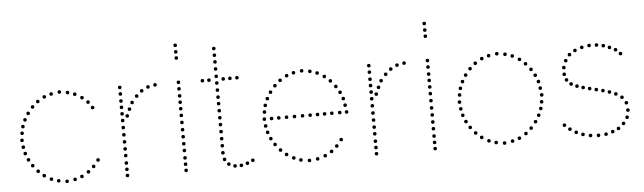

<svg xmlns="http://www.w3.org/2000/svg" viewBox="-47 -905 3644 1086"><g transform="rotate(-5 1775.0 -362.0)"><path d="M296 -504Q286 -504 286 -514Q286 -524 296 -524Q306 -524 306 -514Q306 -504 296 -504ZM342 -497Q332 -497 332 -507Q332 -517 342 -517Q352 -517 352 -507Q352 -497 342 -497ZM382 -484Q372 -484 372 -494Q372 -504 382 -504Q392 -504 392 -494Q392 -484 382 -484ZM421 -461Q411 -461 411 -471Q411 -481 421 -481Q431 -481 431 -471Q431 -461 421 -461ZM453 -433Q443 -433 443 -443Q443 -453 453 -453Q463 -453 463 -443Q463 -433 453 -433ZM476 -400Q466 -400 466 -410Q466 -420 476 -420Q486 -420 486 -410Q486 -400 476 -400ZM249 -497Q239 -497 239 -507Q239 -517 249 -517Q259 -517 259 -507Q259 -497 249 -497ZM209 -484Q199 -484 199 -494Q199 -504 209 -504Q219 -504 219 -494Q219 -484 209 -484ZM170 -461Q160 -461 160 -471Q160 -481 170 -481Q180 -481 180 -471Q180 -461 170 -461ZM138 -433Q128 -433 128 -443Q128 -453 138 -453Q148 -453 148 -443Q148 -433 138 -433ZM89 -364Q79 -364 79 -374Q79 -384 89 -384Q99 -384 99 -374Q99 -364 89 -364ZM74 -327Q64 -327 64 -337Q64 -347 74 -347Q84 -347 84 -337Q84 -327 74 -327ZM62 -250Q52 -250 52 -260Q52 -270 62 -270Q72 -270 72 -260Q72 -250 62 -250ZM110 -399Q100 -399 100 -409Q100 -419 110 -419Q120 -419 120 -409Q120 -399 110 -399ZM66 -290Q56 -290 56 -300Q56 -310 66 -310Q76 -310 76 -300Q76 -290 66 -290ZM296 -17Q306 -17 306 -7Q306 3 296 3Q286 3 286 -7Q286 -17 296 -17ZM342 -24Q352 -24 352 -14Q352 -4 342 -4Q332 -4 332 -14Q332 -24 342 -24ZM382 -37Q392 -37 392 -27Q392 -17 382 -17Q372 -17 372 -27Q372 -37 382 -37ZM421 -60Q431 -60 431 -50Q431 -40 421 -40Q411 -40 411 -50Q411 -60 421 -60ZM453 -88Q463 -88 463 -78Q463 -68 453 -68Q443 -68 443 -78Q443 -88 453 -88ZM481 -122Q491 -122 491 -112Q491 -102 481 -102Q471 -102 471 -112Q471 -122 481 -122ZM249 -24Q259 -24 259 -14Q259 -4 249 -4Q239 -4 239 -14Q239 -24 249 -24ZM209 -37Q219 -37 219 -27Q219 -17 209 -17Q199 -17 199 -27Q199 -37 209 -37ZM170 -60Q180 -60 180 -50Q180 -40 170 -40Q160 -40 160 -50Q160 -60 170 -60ZM138 -88Q148 -88 148 -78Q148 -68 138 -68Q128 -68 128 -78Q128 -88 138 -88ZM89 -157Q99 -157 99 -147Q99 -137 89 -137Q79 -137 79 -147Q79 -157 89 -157ZM74 -194Q84 -194 84 -184Q84 -174 74 -174Q64 -174 64 -184Q64 -194 74 -194ZM110 -122Q120 -122 120 -112Q120 -102 110 -102Q100 -102 100 -112Q100 -122 110 -122ZM66 -231Q76 -231 76 -221Q76 -211 66 -211Q56 -211 56 -221Q56 -231 66 -231Z M639 -231Q629 -231 629 -241Q629 -251 639 -251Q649 -251 649 -241Q649 -231 639 -231ZM639 -191Q629 -191 629 -201Q629 -211 639 -211Q649 -211 649 -201Q649 -191 639 -191ZM639 -151Q629 -151 629 -161Q629 -171 639 -171Q649 -171 649 -161Q649 -151 639 -151ZM639 -113Q629 -113 629 -123Q629 -133 639 -133Q649 -133 649 -123Q649 -113 639 -113ZM639 -71Q629 -71 629 -81Q629 -91 639 -91Q649 -91 649 -81Q649 -71 639 -71ZM639 -35Q629 -35 629 -45Q629 -55 639 -55Q649 -55 649 -45Q649 -35 639 -35ZM639 0Q629 0 629 -10Q629 -20 639 -20Q649 -20 649 -10Q649 0 639 0ZM639 -500Q629 -500 629 -510Q629 -520 639 -520Q649 -520 649 -510Q649 -500 639 -500ZM639 -387Q629 -387 629 -397Q629 -407 639 -407Q649 -407 649 -397Q649 -387 639 -387ZM639 -350Q629 -350 629 -360Q629 -370 639 -370Q649 -370 649 -360Q649 -350 639 -350ZM639 -312Q629 -312 629 -322Q629 -332 639 -332Q649 -332 649 -322Q649 -312 639 -312ZM639 -272Q629 -272 629 -282Q629 -292 639 -292Q649 -292 649 -282Q649 -272 639 -272ZM639 -423Q629 -423 629 -433Q629 -443 639 -443Q649 -443 649 -433Q649 -423 639 -423ZM639 -463Q629 -463 629 -473Q629 -483 639 -483Q649 -483 649 -473Q649 -463 639 -463ZM839 -497Q829 -497 829 -507Q829 -517 839 -517Q849 -517 849 -507Q849 -497 839 -497ZM798 -489Q788 -489 788 -499Q788 -509 798 -509Q808 -509 808 -499Q808 -489 798 -489ZM761 -470Q751 -470 751 -480Q751 -490 761 -490Q771 -490 771 -480Q771 -470 761 -470ZM730 -443Q720 -443 720 -453Q720 -463 730 -463Q740 -463 740 -453Q740 -443 730 -443ZM701 -409Q691 -409 691 -419Q691 -429 701 -429Q711 -429 711 -419Q711 -409 701 -409ZM683 -373Q673 -373 673 -383Q673 -393 683 -393Q693 -393 693 -383Q693 -373 683 -373ZM667 -336Q657 -336 657 -346Q657 -356 667 -356Q677 -356 677 -346Q677 -336 667 -336Z M972 -231Q962 -231 962 -241Q962 -251 972 -251Q982 -251 982 -241Q982 -231 972 -231ZM972 -191Q962 -191 962 -201Q962 -211 972 -211Q982 -211 982 -201Q982 -191 972 -191ZM972 -151Q962 -151 962 -161Q962 -171 972 -171Q982 -171 982 -161Q982 -151 972 -151ZM972 -113Q962 -113 962 -123Q962 -133 972 -133Q982 -133 982 -123Q982 -113 972 -113ZM972 -71Q962 -71 962 -81Q962 -91 972 -91Q982 -91 982 -81Q982 -71 972 -71ZM972 -35Q962 -35 962 -45Q962 -55 972 -55Q982 -55 982 -45Q982 -35 972 -35ZM972 0Q962 0 962 -10Q962 -20 972 -20Q982 -20 982 -10Q982 0 972 0ZM972 -500Q962 -500 962 -510Q962 -520 972 -520Q982 -520 982 -510Q982 -500 972 -500ZM972 -387Q962 -387 962 -397Q962 -407 972 -407Q982 -407 982 -397Q982 -387 972 -387ZM972 -350Q962 -350 962 -360Q962 -370 972 -370Q982 -370 982 -360Q982 -350 972 -350ZM972 -312Q962 -312 962 -322Q962 -332 972 -332Q982 -332 982 -322Q982 -312 972 -312ZM972 -272Q962 -272 962 -282Q962 -292 972 -292Q982 -292 982 -282Q982 -272 972 -272ZM972 -423Q962 -423 962 -433Q962 -443 972 -443Q982 -443 982 -433Q982 -423 972 -423ZM972 -463Q962 -463 962 -473Q962 -483 972 -483Q982 -483 982 -473Q982 -463 972 -463ZM972 -710Q962 -710 962 -720Q962 -730 972 -730Q982 -730 982 -720Q982 -710 972 -710ZM972 -638Q962 -638 962 -648Q962 -658 972 -658Q982 -658 982 -648Q982 -638 972 -638ZM972 -673Q962 -673 962 -683Q962 -693 972 -693Q982 -693 982 -683Q982 -673 972 -673Z M1321 -10Q1311 -10 1311 -20Q1311 -30 1321 -30Q1331 -30 1331 -20Q1331 -10 1321 -10ZM1188 -241Q1178 -241 1178 -251Q1178 -261 1188 -261Q1198 -261 1198 -251Q1198 -241 1188 -241ZM1188 -201Q1178 -201 1178 -211Q1178 -221 1188 -221Q1198 -221 1198 -211Q1198 -201 1188 -201ZM1188 -161Q1178 -161 1178 -171Q1178 -181 1188 -181Q1198 -181 1198 -171Q1198 -161 1188 -161ZM1188 -121Q1178 -121 1178 -131Q1178 -141 1188 -141Q1198 -141 1198 -131Q1198 -121 1188 -121ZM1188 -81Q1178 -81 1178 -91Q1178 -101 1188 -101Q1198 -101 1198 -91Q1198 -81 1188 -81ZM1194 -43Q1184 -43 1184 -53Q1184 -63 1194 -63Q1204 -63 1204 -53Q1204 -43 1194 -43ZM1216 -14Q1206 -14 1206 -24Q1206 -34 1216 -34Q1226 -34 1226 -24Q1226 -14 1216 -14ZM1188 -557Q1178 -557 1178 -567Q1178 -577 1188 -577Q1198 -577 1198 -567Q1198 -557 1188 -557ZM1188 -515Q1178 -515 1178 -525Q1178 -535 1188 -535Q1198 -535 1198 -525Q1198 -515 1188 -515ZM1188 -477Q1178 -477 1178 -487Q1178 -497 1188 -497Q1198 -497 1198 -487Q1198 -477 1188 -477ZM1188 -397Q1178 -397 1178 -407Q1178 -417 1188 -417Q1198 -417 1198 -407Q1198 -397 1188 -397ZM1188 -360Q1178 -360 1178 -370Q1178 -380 1188 -380Q1198 -380 1198 -370Q1198 -360 1188 -360ZM1188 -320Q1178 -320 1178 -330Q1178 -340 1188 -340Q1198 -340 1198 -330Q1198 -320 1188 -320ZM1188 -280Q1178 -280 1178 -290Q1178 -300 1188 -300Q1198 -300 1198 -290Q1198 -280 1188 -280ZM1188 -673Q1178 -673 1178 -683Q1178 -693 1188 -693Q1198 -693 1198 -683Q1198 -673 1188 -673ZM1188 -635Q1178 -635 1178 -645Q1178 -655 1188 -655Q1198 -655 1198 -645Q1198 -635 1188 -635ZM1188 -597Q1178 -597 1178 -607Q1178 -617 1188 -617Q1198 -617 1198 -607Q1198 -597 1188 -597ZM1188 -437Q1178 -437 1178 -447Q1178 -457 1188 -457Q1198 -457 1198 -447Q1198 -437 1188 -437ZM1250 -1Q1240 -1 1240 -11Q1240 -21 1250 -21Q1260 -21 1260 -11Q1260 -1 1250 -1ZM1286 -1Q1276 -1 1276 -11Q1276 -21 1286 -21Q1296 -21 1296 -11Q1296 -1 1286 -1ZM1353 -24Q1343 -24 1343 -34Q1343 -44 1353 -44Q1363 -44 1363 -34Q1363 -24 1353 -24ZM1145 -497Q1135 -497 1135 -507Q1135 -517 1145 -517Q1155 -517 1155 -507Q1155 -497 1145 -497ZM1108 -497Q1098 -497 1098 -507Q1098 -517 1108 -517Q1118 -517 1118 -507Q1118 -497 1108 -497ZM1226 -497Q1216 -497 1216 -507Q1216 -517 1226 -517Q1236 -517 1236 -507Q1236 -497 1226 -497ZM1264 -497Q1254 -497 1254 -507Q1254 -517 1264 -517Q1274 -517 1274 -507Q1274 -497 1264 -497ZM1304 -497Q1294 -497 1294 -507Q1294 -517 1304 -517Q1314 -517 1314 -507Q1314 -497 1304 -497Z M1672 -504Q1662 -504 1662 -514Q1662 -524 1672 -524Q1682 -524 1682 -514Q1682 -504 1672 -504ZM1718 -497Q1708 -497 1708 -507Q1708 -517 1718 -517Q1728 -517 1728 -507Q1728 -497 1718 -497ZM1758 -484Q1748 -484 1748 -494Q1748 -504 1758 -504Q1768 -504 1768 -494Q1768 -484 1758 -484ZM1797 -461Q1787 -461 1787 -471Q1787 -481 1797 -481Q1807 -481 1807 -471Q1807 -461 1797 -461ZM1829 -433Q1819 -433 1819 -443Q1819 -453 1829 -453Q1839 -453 1839 -443Q1839 -433 1829 -433ZM1878 -364Q1868 -364 1868 -374Q1868 -384 1878 -384Q1888 -384 1888 -374Q1888 -364 1878 -364ZM1893 -327Q1883 -327 1883 -337Q1883 -347 1893 -347Q1903 -347 1903 -337Q1903 -327 1893 -327ZM1905 -250Q1895 -250 1895 -260Q1895 -270 1905 -270Q1915 -270 1915 -260Q1915 -250 1905 -250ZM1857 -399Q1847 -399 1847 -409Q1847 -419 1857 -419Q1867 -419 1867 -409Q1867 -399 1857 -399ZM1900 -289Q1890 -289 1890 -299Q1890 -309 1900 -309Q1910 -309 1910 -299Q1910 -289 1900 -289ZM1625 -497Q1615 -497 1615 -507Q1615 -517 1625 -517Q1635 -517 1635 -507Q1635 -497 1625 -497ZM1585 -484Q1575 -484 1575 -494Q1575 -504 1585 -504Q1595 -504 1595 -494Q1595 -484 1585 -484ZM1546 -461Q1536 -461 1536 -471Q1536 -481 1546 -481Q1556 -481 1556 -471Q1556 -461 1546 -461ZM1514 -433Q1504 -433 1504 -443Q1504 -453 1514 -453Q1524 -453 1524 -443Q1524 -433 1514 -433ZM1465 -364Q1455 -364 1455 -374Q1455 -384 1465 -384Q1475 -384 1475 -374Q1475 -364 1465 -364ZM1450 -327Q1440 -327 1440 -337Q1440 -347 1450 -347Q1460 -347 1460 -337Q1460 -327 1450 -327ZM1438 -250Q1428 -250 1428 -260Q1428 -270 1438 -270Q1448 -270 1448 -260Q1448 -250 1438 -250ZM1486 -399Q1476 -399 1476 -409Q1476 -419 1486 -419Q1496 -419 1496 -409Q1496 -399 1486 -399ZM1442 -290Q1432 -290 1432 -300Q1432 -310 1442 -310Q1452 -310 1452 -300Q1452 -290 1442 -290ZM1672 -15Q1682 -15 1682 -5Q1682 5 1672 5Q1662 5 1662 -5Q1662 -15 1672 -15ZM1719 -20Q1729 -20 1729 -10Q1729 0 1719 0Q1709 0 1709 -10Q1709 -20 1719 -20ZM1763 -34Q1773 -34 1773 -24Q1773 -14 1763 -14Q1753 -14 1753 -24Q1753 -34 1763 -34ZM1801 -55Q1811 -55 1811 -45Q1811 -35 1801 -35Q1791 -35 1791 -45Q1791 -55 1801 -55ZM1833 -83Q1843 -83 1843 -73Q1843 -63 1833 -63Q1823 -63 1823 -73Q1823 -83 1833 -83ZM1861 -117Q1871 -117 1871 -107Q1871 -97 1861 -97Q1851 -97 1851 -107Q1851 -117 1861 -117ZM1624 -22Q1634 -22 1634 -12Q1634 -2 1624 -2Q1614 -2 1614 -12Q1614 -22 1624 -22ZM1585 -37Q1595 -37 1595 -27Q1595 -17 1585 -17Q1575 -17 1575 -27Q1575 -37 1585 -37ZM1546 -60Q1556 -60 1556 -50Q1556 -40 1546 -40Q1536 -40 1536 -50Q1536 -60 1546 -60ZM1514 -88Q1524 -88 1524 -78Q1524 -68 1514 -68Q1504 -68 1504 -78Q1504 -88 1514 -88ZM1465 -157Q1475 -157 1475 -147Q1475 -137 1465 -137Q1455 -137 1455 -147Q1455 -157 1465 -157ZM1450 -194Q1460 -194 1460 -184Q1460 -174 1450 -174Q1440 -174 1440 -184Q1440 -194 1450 -194ZM1486 -122Q1496 -122 1496 -112Q1496 -102 1486 -102Q1476 -102 1476 -112Q1476 -122 1486 -122ZM1442 -231Q1452 -231 1452 -221Q1452 -211 1442 -211Q1432 -211 1432 -221Q1432 -231 1442 -231ZM1866 -250Q1856 -250 1856 -260Q1856 -270 1866 -270Q1876 -270 1876 -260Q1876 -250 1866 -250ZM1821 -250Q1811 -250 1811 -260Q1811 -270 1821 -270Q1831 -270 1831 -260Q1831 -250 1821 -250ZM1780 -250Q1770 -250 1770 -260Q1770 -270 1780 -270Q1790 -270 1790 -260Q1790 -250 1780 -250ZM1740 -250Q1730 -250 1730 -260Q1730 -270 1740 -270Q1750 -270 1750 -260Q1750 -250 1740 -250ZM1698 -250Q1688 -250 1688 -260Q1688 -270 1698 -270Q1708 -270 1708 -260Q1708 -250 1698 -250ZM1655 -250Q1645 -250 1645 -260Q1645 -270 1655 -270Q1665 -270 1665 -260Q1665 -250 1655 -250ZM1609 -250Q1599 -250 1599 -260Q1599 -270 1609 -270Q1619 -270 1619 -260Q1619 -250 1609 -250ZM1564 -250Q1554 -250 1554 -260Q1554 -270 1564 -270Q1574 -270 1574 -260Q1574 -250 1564 -250ZM1520 -250Q1510 -250 1510 -260Q1510 -270 1520 -270Q1530 -270 1530 -260Q1530 -250 1520 -250ZM1479 -250Q1469 -250 1469 -260Q1469 -270 1479 -270Q1489 -270 1489 -260Q1489 -250 1479 -250Z M2053 -231Q2043 -231 2043 -241Q2043 -251 2053 -251Q2063 -251 2063 -241Q2063 -231 2053 -231ZM2053 -191Q2043 -191 2043 -201Q2043 -211 2053 -211Q2063 -211 2063 -201Q2063 -191 2053 -191ZM2053 -151Q2043 -151 2043 -161Q2043 -171 2053 -171Q2063 -171 2063 -161Q2063 -151 2053 -151ZM2053 -113Q2043 -113 2043 -123Q2043 -133 2053 -133Q2063 -133 2063 -123Q2063 -113 2053 -113ZM2053 -71Q2043 -71 2043 -81Q2043 -91 2053 -91Q2063 -91 2063 -81Q2063 -71 2053 -71ZM2053 -35Q2043 -35 2043 -45Q2043 -55 2053 -55Q2063 -55 2063 -45Q2063 -35 2053 -35ZM2053 0Q2043 0 2043 -10Q2043 -20 2053 -20Q2063 -20 2063 -10Q2063 0 2053 0ZM2053 -500Q2043 -500 2043 -510Q2043 -520 2053 -520Q2063 -520 2063 -510Q2063 -500 2053 -500ZM2053 -387Q2043 -387 2043 -397Q2043 -407 2053 -407Q2063 -407 2063 -397Q2063 -387 2053 -387ZM2053 -350Q2043 -350 2043 -360Q2043 -370 2053 -370Q2063 -370 2063 -360Q2063 -350 2053 -350ZM2053 -312Q2043 -312 2043 -322Q2043 -332 2053 -332Q2063 -332 2063 -322Q2063 -312 2053 -312ZM2053 -272Q2043 -272 2043 -282Q2043 -292 2053 -292Q2063 -292 2063 -282Q2063 -272 2053 -272ZM2053 -423Q2043 -423 2043 -433Q2043 -443 2053 -443Q2063 -443 2063 -433Q2063 -423 2053 -423ZM2053 -463Q2043 -463 2043 -473Q2043 -483 2053 -483Q2063 -483 2063 -473Q2063 -463 2053 -463ZM2253 -497Q2243 -497 2243 -507Q2243 -517 2253 -517Q2263 -517 2263 -507Q2263 -497 2253 -497ZM2212 -489Q2202 -489 2202 -499Q2202 -509 2212 -509Q2222 -509 2222 -499Q2222 -489 2212 -489ZM2175 -470Q2165 -470 2165 -480Q2165 -490 2175 -490Q2185 -490 2185 -480Q2185 -470 2175 -470ZM2144 -443Q2134 -443 2134 -453Q2134 -463 2144 -463Q2154 -463 2154 -453Q2154 -443 2144 -443ZM2115 -409Q2105 -409 2105 -419Q2105 -429 2115 -429Q2125 -429 2125 -419Q2125 -409 2115 -409ZM2097 -373Q2087 -373 2087 -383Q2087 -393 2097 -393Q2107 -393 2107 -383Q2107 -373 2097 -373ZM2081 -336Q2071 -336 2071 -346Q2071 -356 2081 -356Q2091 -356 2091 -346Q2091 -336 2081 -336Z M2386 -231Q2376 -231 2376 -241Q2376 -251 2386 -251Q2396 -251 2396 -241Q2396 -231 2386 -231ZM2386 -191Q2376 -191 2376 -201Q2376 -211 2386 -211Q2396 -211 2396 -201Q2396 -191 2386 -191ZM2386 -151Q2376 -151 2376 -161Q2376 -171 2386 -171Q2396 -171 2396 -161Q2396 -151 2386 -151ZM2386 -113Q2376 -113 2376 -123Q2376 -133 2386 -133Q2396 -133 2396 -123Q2396 -113 2386 -113ZM2386 -71Q2376 -71 2376 -81Q2376 -91 2386 -91Q2396 -91 2396 -81Q2396 -71 2386 -71ZM2386 -35Q2376 -35 2376 -45Q2376 -55 2386 -55Q2396 -55 2396 -45Q2396 -35 2386 -35ZM2386 0Q2376 0 2376 -10Q2376 -20 2386 -20Q2396 -20 2396 -10Q2396 0 2386 0ZM2386 -500Q2376 -500 2376 -510Q2376 -520 2386 -520Q2396 -520 2396 -510Q2396 -500 2386 -500ZM2386 -387Q2376 -387 2376 -397Q2376 -407 2386 -407Q2396 -407 2396 -397Q2396 -387 2386 -387ZM2386 -350Q2376 -350 2376 -360Q2376 -370 2386 -370Q2396 -370 2396 -360Q2396 -350 2386 -350ZM2386 -312Q2376 -312 2376 -322Q2376 -332 2386 -332Q2396 -332 2396 -322Q2396 -312 2386 -312ZM2386 -272Q2376 -272 2376 -282Q2376 -292 2386 -292Q2396 -292 2396 -282Q2396 -272 2386 -272ZM2386 -423Q2376 -423 2376 -433Q2376 -443 2386 -443Q2396 -443 2396 -433Q2396 -423 2386 -423ZM2386 -463Q2376 -463 2376 -473Q2376 -483 2386 -483Q2396 -483 2396 -473Q2396 -463 2386 -463ZM2386 -710Q2376 -710 2376 -720Q2376 -730 2386 -730Q2396 -730 2396 -720Q2396 -710 2386 -710ZM2386 -638Q2376 -638 2376 -648Q2376 -658 2386 -658Q2396 -658 2396 -648Q2396 -638 2386 -638ZM2386 -673Q2376 -673 2376 -683Q2376 -693 2386 -693Q2396 -693 2396 -683Q2396 -673 2386 -673Z M2780 -504Q2770 -504 2770 -514Q2770 -524 2780 -524Q2790 -524 2790 -514Q2790 -504 2780 -504ZM2826 -497Q2816 -497 2816 -507Q2816 -517 2826 -517Q2836 -517 2836 -507Q2836 -497 2826 -497ZM2866 -484Q2856 -484 2856 -494Q2856 -504 2866 -504Q2876 -504 2876 -494Q2876 -484 2866 -484ZM2905 -461Q2895 -461 2895 -471Q2895 -481 2905 -481Q2915 -481 2915 -471Q2915 -461 2905 -461ZM2937 -433Q2927 -433 2927 -443Q2927 -453 2937 -453Q2947 -453 2947 -443Q2947 -433 2937 -433ZM2986 -364Q2976 -364 2976 -374Q2976 -384 2986 -384Q2996 -384 2996 -374Q2996 -364 2986 -364ZM3001 -327Q2991 -327 2991 -337Q2991 -347 3001 -347Q3011 -347 3011 -337Q3011 -327 3001 -327ZM3013 -250Q3003 -250 3003 -260Q3003 -270 3013 -270Q3023 -270 3023 -260Q3023 -250 3013 -250ZM2965 -399Q2955 -399 2955 -409Q2955 -419 2965 -419Q2975 -419 2975 -409Q2975 -399 2965 -399ZM3008 -289Q2998 -289 2998 -299Q2998 -309 3008 -309Q3018 -309 3018 -299Q3018 -289 3008 -289ZM2733 -497Q2723 -497 2723 -507Q2723 -517 2733 -517Q2743 -517 2743 -507Q2743 -497 2733 -497ZM2693 -484Q2683 -484 2683 -494Q2683 -504 2693 -504Q2703 -504 2703 -494Q2703 -484 2693 -484ZM2654 -461Q2644 -461 2644 -471Q2644 -481 2654 -481Q2664 -481 2664 -471Q2664 -461 2654 -461ZM2622 -433Q2612 -433 2612 -443Q2612 -453 2622 -453Q2632 -453 2632 -443Q2632 -433 2622 -433ZM2573 -364Q2563 -364 2563 -374Q2563 -384 2573 -384Q2583 -384 2583 -374Q2583 -364 2573 -364ZM2558 -327Q2548 -327 2548 -337Q2548 -347 2558 -347Q2568 -347 2568 -337Q2568 -327 2558 -327ZM2546 -250Q2536 -250 2536 -260Q2536 -270 2546 -270Q2556 -270 2556 -260Q2556 -250 2546 -250ZM2594 -399Q2584 -399 2584 -409Q2584 -419 2594 -419Q2604 -419 2604 -409Q2604 -399 2594 -399ZM2550 -290Q2540 -290 2540 -300Q2540 -310 2550 -310Q2560 -310 2560 -300Q2560 -290 2550 -290ZM2780 -17Q2790 -17 2790 -7Q2790 3 2780 3Q2770 3 2770 -7Q2770 -17 2780 -17ZM2826 -24Q2836 -24 2836 -14Q2836 -4 2826 -4Q2816 -4 2816 -14Q2816 -24 2826 -24ZM2866 -37Q2876 -37 2876 -27Q2876 -17 2866 -17Q2856 -17 2856 -27Q2856 -37 2866 -37ZM2905 -60Q2915 -60 2915 -50Q2915 -40 2905 -40Q2895 -40 2895 -50Q2895 -60 2905 -60ZM2937 -88Q2947 -88 2947 -78Q2947 -68 2937 -68Q2927 -68 2927 -78Q2927 -88 2937 -88ZM2986 -157Q2996 -157 2996 -147Q2996 -137 2986 -137Q2976 -137 2976 -147Q2976 -157 2986 -157ZM3001 -194Q3011 -194 3011 -184Q3011 -174 3001 -174Q2991 -174 2991 -184Q2991 -194 3001 -194ZM2965 -122Q2975 -122 2975 -112Q2975 -102 2965 -102Q2955 -102 2955 -112Q2955 -122 2965 -122ZM3009 -231Q3019 -231 3019 -221Q3019 -211 3009 -211Q2999 -211 2999 -221Q2999 -231 3009 -231ZM2733 -24Q2743 -24 2743 -14Q2743 -4 2733 -4Q2723 -4 2723 -14Q2723 -24 2733 -24ZM2693 -37Q2703 -37 2703 -27Q2703 -17 2693 -17Q2683 -17 2683 -27Q2683 -37 2693 -37ZM2654 -60Q2664 -60 2664 -50Q2664 -40 2654 -40Q2644 -40 2644 -50Q2644 -60 2654 -60ZM2622 -88Q2632 -88 2632 -78Q2632 -68 2622 -68Q2612 -68 2612 -78Q2612 -88 2622 -88ZM2573 -157Q2583 -157 2583 -147Q2583 -137 2573 -137Q2563 -137 2563 -147Q2563 -157 2573 -157ZM2558 -194Q2568 -194 2568 -184Q2568 -174 2558 -174Q2548 -174 2548 -184Q2548 -194 2558 -194ZM2594 -122Q2604 -122 2604 -112Q2604 -102 2594 -102Q2584 -102 2584 -112Q2584 -122 2594 -122ZM2550 -231Q2560 -231 2560 -221Q2560 -211 2550 -211Q2540 -211 2540 -221Q2540 -231 2550 -231Z M3304 -505Q3294 -505 3294 -515Q3294 -525 3304 -525Q3314 -525 3314 -515Q3314 -505 3304 -505ZM3346 -504Q3336 -504 3336 -514Q3336 -524 3346 -524Q3356 -524 3356 -514Q3356 -504 3346 -504ZM3384 -497Q3374 -497 3374 -507Q3374 -517 3384 -517Q3394 -517 3394 -507Q3394 -497 3384 -497ZM3418 -484Q3408 -484 3408 -494Q3408 -504 3418 -504Q3428 -504 3428 -494Q3428 -484 3418 -484ZM3477 -444Q3467 -444 3467 -454Q3467 -464 3477 -464Q3487 -464 3487 -454Q3487 -444 3477 -444ZM3262 -498Q3252 -498 3252 -508Q3252 -518 3262 -518Q3272 -518 3272 -508Q3272 -498 3262 -498ZM3222 -484Q3212 -484 3212 -494Q3212 -504 3222 -504Q3232 -504 3232 -494Q3232 -484 3222 -484ZM3189 -463Q3179 -463 3179 -473Q3179 -483 3189 -483Q3199 -483 3199 -473Q3199 -463 3189 -463ZM3165 -431Q3155 -431 3155 -441Q3155 -451 3165 -451Q3175 -451 3175 -441Q3175 -431 3165 -431ZM3151 -393Q3141 -393 3141 -403Q3141 -413 3151 -413Q3161 -413 3161 -403Q3161 -393 3151 -393ZM3313 -14Q3323 -14 3323 -4Q3323 6 3313 6Q3303 6 3303 -4Q3303 -14 3313 -14ZM3356 -17Q3366 -17 3366 -7Q3366 3 3356 3Q3346 3 3346 -7Q3346 -17 3356 -17ZM3395 -28Q3405 -28 3405 -18Q3405 -8 3395 -8Q3385 -8 3385 -18Q3385 -28 3395 -28ZM3429 -43Q3439 -43 3439 -33Q3439 -23 3429 -23Q3419 -23 3419 -33Q3419 -43 3429 -43ZM3460 -69Q3470 -69 3470 -59Q3470 -49 3460 -49Q3450 -49 3450 -59Q3450 -69 3460 -69ZM3491 -142Q3501 -142 3501 -132Q3501 -122 3491 -122Q3481 -122 3481 -132Q3481 -142 3491 -142ZM3486 -184Q3496 -184 3496 -174Q3496 -164 3486 -164Q3476 -164 3476 -174Q3476 -184 3486 -184ZM3483 -102Q3493 -102 3493 -92Q3493 -82 3483 -82Q3473 -82 3473 -92Q3473 -102 3483 -102ZM3464 -217Q3474 -217 3474 -207Q3474 -197 3464 -197Q3454 -197 3454 -207Q3454 -217 3464 -217ZM3268 -17Q3278 -17 3278 -7Q3278 3 3268 3Q3258 3 3258 -7Q3258 -17 3268 -17ZM3226 -27Q3236 -27 3236 -17Q3236 -7 3226 -7Q3216 -7 3216 -17Q3216 -27 3226 -27ZM3189 -42Q3199 -42 3199 -32Q3199 -22 3189 -22Q3179 -22 3179 -32Q3179 -42 3189 -42ZM3155 -63Q3165 -63 3165 -53Q3165 -43 3155 -43Q3145 -43 3145 -53Q3145 -63 3155 -63ZM3126 -88Q3136 -88 3136 -78Q3136 -68 3126 -68Q3116 -68 3116 -78Q3116 -88 3126 -88ZM3431 -239Q3441 -239 3441 -229Q3441 -219 3431 -219Q3421 -219 3421 -229Q3421 -239 3431 -239ZM3396 -253Q3406 -253 3406 -243Q3406 -233 3396 -233Q3386 -233 3386 -243Q3386 -253 3396 -253ZM3360 -264Q3370 -264 3370 -254Q3370 -244 3360 -244Q3350 -244 3350 -254Q3350 -264 3360 -264ZM3323 -273Q3333 -273 3333 -263Q3333 -253 3323 -253Q3313 -253 3313 -263Q3313 -273 3323 -273ZM3286 -282Q3296 -282 3296 -272Q3296 -262 3286 -262Q3276 -262 3276 -272Q3276 -282 3286 -282ZM3250 -291Q3260 -291 3260 -281Q3260 -271 3250 -271Q3240 -271 3240 -281Q3240 -291 3250 -291ZM3216 -302Q3226 -302 3226 -292Q3226 -282 3216 -282Q3206 -282 3206 -292Q3206 -302 3216 -302ZM3184 -317Q3194 -317 3194 -307Q3194 -297 3184 -297Q3174 -297 3174 -307Q3174 -317 3184 -317ZM3150 -375Q3160 -375 3160 -365Q3160 -355 3150 -355Q3140 -355 3140 -365Q3140 -375 3150 -375ZM3160 -342Q3170 -342 3170 -332Q3170 -322 3160 -322Q3150 -322 3150 -332Q3150 -342 3160 -342ZM3451 -468Q3441 -468 3441 -478Q3441 -488 3451 -488Q3461 -488 3461 -478Q3461 -468 3451 -468Z"/></g></svg>

Font: Raleway Dots 
Style: Regular
Weight: 400
Version: Version 1.000